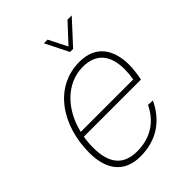

<svg xmlns="http://www.w3.org/2000/svg" viewBox="-213 -844 965 965"><g transform="rotate(-45 269.5 -361.0)"><path d="M334 -610H356L470 -734H440L348 -635L298 -734H272ZM214 12C332 12 412 -49 456 -143L423 -145C387 -69 320 -18 220 -18C126 -18 76 -71 76 -187C76 -212 78 -237 82 -260H488C494 -289 499 -324 499 -354C499 -461 450 -542 332 -542C154 -542 44 -379 44 -183C44 -68 95 12 214 12ZM326 -512C424 -512 467 -452 467 -354C467 -333 465 -311 461 -288H88C119 -419 212 -512 326 -512Z"/></g></svg>

Font: Geist Thin
Style: Italic
Weight: 100
Italic angle: -12°
Designer: Basement.studio, Andrés Briganti, Mateo Zaragoza
Foundry: Basement.studio, Vercel, Andrés Briganti, Guido Ferreyra, Mateo Zaragoza
Version: Version 1.500